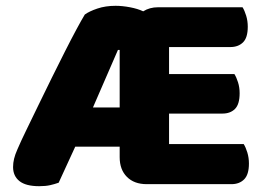

<svg xmlns="http://www.w3.org/2000/svg" viewBox="-20 -631 915 661"><path d="M815 -606Q822 -595 827.5 -577Q833 -559 833 -539Q833 -501 816.5 -485Q800 -469 773 -469H562V-376H787Q794 -365 799.5 -347.5Q805 -330 805 -310Q805 -272 789 -256Q773 -240 746 -240H562V-135H819Q826 -124 831.5 -106Q837 -88 837 -68Q837 -30 820.5 -13.5Q804 3 777 3H485Q442 3 417 -22Q392 -47 392 -90V-126H239L182 -2Q168 3 152.5 6.5Q137 10 115 10Q69 10 47 -7.5Q25 -25 25 -56Q25 -70 28.5 -84.5Q32 -99 40 -117Q52 -145 71.5 -185Q91 -225 113 -270.5Q135 -316 158.5 -363.5Q182 -411 203.5 -453.5Q225 -496 243 -529.5Q261 -563 272 -581Q287 -592 315 -601.5Q343 -611 378 -611Q401 -611 427.5 -606Q454 -601 473 -592Q495 -606 524 -606ZM386 -459 300 -261H392V-459Z"/></svg>

Font: Baloo Bhai
Style: Regular
Weight: 400
Designer: Supriya Tembe, Noopur Datye and Ek Type
Foundry: Ek Type
Version: Version 1.443;PS 1.000;hotconv 16.6.51;makeotf.lib2.5.65220;